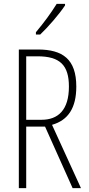

<svg xmlns="http://www.w3.org/2000/svg" viewBox="-20 -969 456 989"><path d="M315 -941V-949H272C240 -898 209 -856 165 -803V-791H187C226 -828 284 -894 315 -941ZM175 -714H77V0H115V-317H212L354 0H397L248 -326C332 -350 373 -414 373 -523C373 -664 303 -714 175 -714ZM173 -679C289 -679 335 -633 335 -523C335 -402 279 -352 194 -352H115V-679Z"/></svg>

Font: Noto Sans Thai ExtCond ExtLt
Style: Regular
Weight: 200
Width: 2
Designer: Monotype Design Team
Foundry: Monotype Imaging Inc.
Version: Version 2.002